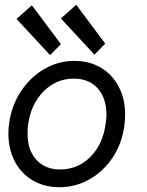

<svg xmlns="http://www.w3.org/2000/svg" viewBox="-20 -771 613 801"><path d="M15 -214Q15 -235 18 -256Q28 -330 67 -389.5Q106 -449 164.5 -483Q223 -517 290 -517Q353 -517 401 -488.5Q449 -460 475.5 -409Q502 -358 502 -293Q502 -272 499 -249Q490 -175 451.5 -116Q413 -57 354.5 -23.5Q296 10 228 10Q165 10 116.5 -18.5Q68 -47 41.5 -98Q15 -149 15 -214ZM421 -257Q424 -277 424 -293Q424 -362 387.5 -402.5Q351 -443 288 -443Q214 -443 161 -389Q108 -335 97 -249Q95 -237 95 -213Q95 -145 131.5 -104.5Q168 -64 231 -64Q305 -64 357.5 -117Q410 -170 421 -257ZM49 -692 113 -749 234 -587 189 -541ZM234 -694 298 -751 419 -589 374 -543Z"/></svg>

Font: Bellota Text
Style: Bold Italic
Weight: 700
Italic angle: -7.5°
Designer: Kemie Guaida
Foundry: Kemie Guaida
Version: Version 4.001